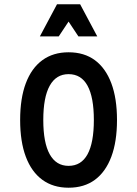

<svg xmlns="http://www.w3.org/2000/svg" viewBox="-20 -860 640 896"><path d="M300 16Q228 16 177.5 -21Q127 -58 100.5 -128.5Q74 -199 74 -300Q74 -401 100.5 -471.5Q127 -542 177.5 -579Q228 -616 300 -616Q373 -616 423 -579Q473 -542 499.5 -471.5Q526 -401 526 -300Q526 -199 499.5 -128.5Q473 -58 423 -21Q373 16 300 16ZM300 -86Q359 -86 388.5 -140Q418 -194 418 -300Q418 -406 388.5 -460Q359 -514 300 -514Q242 -514 212 -460Q182 -406 182 -300Q182 -194 212 -140Q242 -86 300 -86ZM166 -690 246 -840H354L434 -690H346L273 -800H327L254 -690Z"/></svg>

Font: Martian Mono Condensed
Style: Regular
Weight: 400
Width: 3
Designer: Roman Shamin
Foundry: Evil Martians
Version: Version 1.000